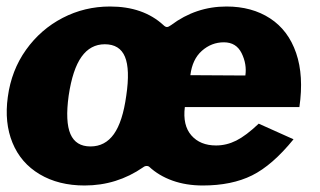

<svg xmlns="http://www.w3.org/2000/svg" viewBox="-20 -560 984 590"><path d="M4 -262Q15 -344 60 -407Q105 -470 172.5 -505Q240 -540 318 -540Q420 -540 482 -483Q488 -477 493 -477Q498 -477 506 -483Q582 -540 676 -540Q754 -540 810 -503.5Q866 -467 890 -397Q914 -327 900 -231H548Q541 -175 568 -144Q595 -113 644 -113Q676 -113 706 -128Q736 -143 775 -180L882 -132Q817 -52 754.5 -21Q692 10 603 10Q552 10 510 -5Q468 -20 438 -48Q435 -50 431 -50Q425 -50 420 -46Q339 10 240 10Q160 10 102 -24.5Q44 -59 18.5 -121Q-7 -183 4 -262ZM565 -329 734 -328Q739 -363 722.5 -396.5Q706 -430 668 -430Q630 -430 600.5 -404Q571 -378 565 -329ZM368 -266Q380 -347 364 -385.5Q348 -424 302 -424Q258 -424 230.5 -385.5Q203 -347 191 -266Q180 -186 196.5 -148Q213 -110 258 -110Q303 -110 330 -148Q357 -186 368 -266Z"/></svg>

Font: Morrison ExtraBold
Style: Regular
Weight: 800
Designer: Pablo Impallari, Rodrigo Fuenzalida (Modified by Dan O. Williams)
Version: Version 0.03;June 6, 2019;FontCreator 11.5.0.2425 64-bit; tt